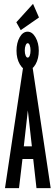

<svg xmlns="http://www.w3.org/2000/svg" viewBox="-20 -980 290 1000"><path d="M170 0 153 -152H97L79 0H6L101 -634H149L244 0ZM125 -405 104 -218H146ZM124 -616Q100 -616 83 -645.5Q66 -675 66 -716Q66 -757 82.5 -786Q99 -815 124 -815Q148 -815 165 -785.5Q182 -756 182 -716Q182 -675 165.5 -645.5Q149 -616 124 -616ZM124 -680Q131 -680 135 -690.5Q139 -701 139 -717Q139 -733 135 -744Q131 -755 124 -755Q118 -755 113.5 -744Q109 -733 109 -717Q109 -701 113.5 -690.5Q118 -680 124 -680ZM88 -823 65 -864 152 -960 183 -889Z"/></svg>

Font: Inconsolata UltraCondensed Bold
Style: Regular
Weight: 700
Width: 1
Monospace: yes
Designer: Raph Levien, Cyreal, Brenton Simpson
Foundry: Raph Levien, Cyreal, Google
Version: Version 3.001; ttfautohint (v1.8.2.53-6de2)